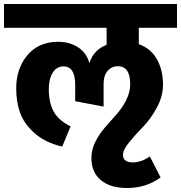

<svg xmlns="http://www.w3.org/2000/svg" viewBox="-40 -715 905 960"><path d="M845 -576H654V-494Q714 -473 744.5 -419Q775 -365 775 -291Q775 -233 743.5 -175.5Q712 -118 675 -80.5Q638 -43 606.5 -4.5Q575 34 575 59Q575 97 624 97Q667 97 709 67L763 172Q692 225 595 225Q511 225 464 185.5Q417 146 417 75Q417 33 437 -6.5Q457 -46 485.5 -78.5Q514 -111 542.5 -143Q571 -175 591 -214.5Q611 -254 611 -294Q611 -384 549 -384Q519 -384 498.5 -361Q478 -338 478 -295V-182L336 -209V-291Q336 -383 278 -383Q243 -383 223.5 -351.5Q204 -320 204 -268Q204 -204 227.5 -159Q251 -114 313 -83L271 18Q186 -2 133 -49Q80 -96 60.5 -151Q41 -206 41 -273Q41 -372 97 -439Q153 -506 251 -506Q308 -506 350.5 -478.5Q393 -451 407 -399Q427 -465 493 -491V-576H-20V-695H845Z"/></svg>

Font: FiraGO ExtraBold
Style: Regular
Weight: 800
Designer: bBox Type
Foundry: bBox Type GmbH
Version: Version 1.001;PS 001.001;hotconv 1.0.88;makeotf.lib2.5.64775